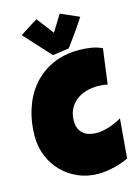

<svg xmlns="http://www.w3.org/2000/svg" viewBox="-137 -1017 789 1086"><g transform="rotate(-15 257.5 -474.0)"><path d="M508.8 -686.5 481.4 -480.5Q467.3 -484.4 453.1 -485.8Q439 -487.3 424.8 -487.3Q388.7 -487.3 356 -477.8Q323.2 -468.3 298.1 -448.7Q272.9 -429.2 258.1 -399.9Q243.2 -370.6 243.2 -331.1Q243.2 -305.7 251.2 -287.1Q259.3 -268.6 273.9 -256.3Q288.6 -244.1 308.6 -238.3Q328.6 -232.4 352.5 -232.4Q370.6 -232.4 390.1 -236.3Q409.7 -240.2 428.7 -246.6Q447.8 -252.9 465.8 -261.2Q483.9 -269.5 499 -278.3L479.5 -48.8Q460.4 -39.1 438.2 -31.5Q416 -23.9 392.6 -18.3Q369.1 -12.7 345.7 -9.8Q322.3 -6.8 300.8 -6.8Q238.8 -6.8 185.1 -29.8Q131.3 -52.7 91.8 -92.8Q52.2 -132.8 29.5 -187.3Q6.8 -241.7 6.8 -304.7Q6.8 -388.2 30.8 -462.2Q54.7 -536.1 101.1 -591.8Q147.5 -647.5 216.1 -679.7Q284.7 -711.9 374 -711.9Q407.7 -711.9 443.1 -706.5Q478.5 -701.2 508.8 -686.5ZM430.7 -891.6Q421.4 -876.5 408.2 -857.2Q395 -837.9 380.4 -816.9Q365.7 -795.9 350.3 -774.7Q335 -753.4 321.3 -735.4L225.6 -721.7L84 -877L187.5 -942.4L263.7 -842.8L323.2 -938.5Z"/></g></svg>

Font: Luckiest Guy RUS-BEL-UKR
Style: Regular
Weight: 400
Designer: Astigmatic (AOETI)
Foundry: Astigmatic (AOETI)
Version: Version 1.00 March 11, 2019, initial release